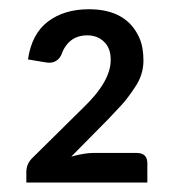

<svg xmlns="http://www.w3.org/2000/svg" viewBox="-20 -839 374 409"><path d="M179.2 -513.2H271Q293.9 -513.2 293.9 -491.2V-450.2H36.1V-472.7Q36.1 -488.8 47.4 -501L157.2 -609.4Q216.8 -666.5 215.8 -712.4Q215.8 -736.3 201.7 -750Q187.5 -763.7 166 -763.7Q125 -763.7 109.9 -720.7Q99.6 -702.1 77.6 -706.1L39.6 -712.4Q47.4 -766.6 82 -793Q116.7 -819.3 169.4 -819.3Q250.5 -819.3 277.3 -757.3Q285.6 -738.3 285.6 -709Q285.2 -679.7 268.6 -654.8Q252 -629.4 238.3 -614.7Q224.6 -600.1 210.4 -585L131.8 -505.4Q159.7 -513.2 179.2 -513.2Z"/></svg>

Font: Lato-Medium
Style: Regular
Weight: 500
Designer: Lukasz Dziedzic
Foundry: tyPoland Lukasz Dziedzic
Version: Version 2.006; 2014-01-15